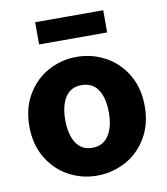

<svg xmlns="http://www.w3.org/2000/svg" viewBox="-85 -826 792 911"><g transform="rotate(-10 311.0 -371.0)"><path d="M33 -273Q33 -360 71.5 -425Q110 -490 173.5 -524.5Q237 -559 310 -559Q384 -559 448 -524.5Q512 -490 550.5 -425Q589 -360 589 -273Q589 -186 550.5 -121Q512 -56 448 -21.5Q384 13 310 13Q237 13 173.5 -21.5Q110 -56 71.5 -121Q33 -186 33 -273ZM416 -273Q416 -343 389.5 -383Q363 -423 310 -423Q259 -423 232.5 -383Q206 -343 206 -273Q206 -203 232.5 -162Q259 -121 310 -121Q362 -121 389 -162Q416 -203 416 -273ZM146 -755H474V-648H146Z"/></g></svg>

Font: Nebula Sans Bold
Style: Regular
Weight: 700
Designer: Paul D. Hunt for Adobe (as Source Sans)
Foundry: Nebula Entertainment & Broadcasting LLC
Version: Version 1.010